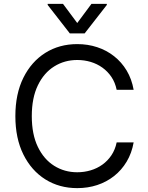

<svg xmlns="http://www.w3.org/2000/svg" viewBox="-20 -966 767 996"><path d="M673.3 -500H585.2Q577.4 -538 558.1 -566.8Q538.7 -595.5 511.2 -615.2Q483.7 -634.9 450.3 -644.9Q416.9 -654.8 380.7 -654.8Q314.6 -654.8 261.2 -621.4Q207.7 -588.1 176.3 -523.1Q144.9 -458.1 144.9 -363.6Q144.9 -269.2 176.3 -204.2Q207.7 -139.2 261.2 -105.8Q314.6 -72.4 380.7 -72.4Q416.9 -72.4 450.3 -82.4Q483.7 -92.3 511.2 -112Q538.7 -131.7 558.1 -160.7Q577.4 -189.6 585.2 -227.3H673.3Q663.4 -171.5 637.1 -127.5Q610.8 -83.5 571.7 -52.7Q532.7 -22 484.2 -6Q435.7 9.9 380.7 9.9Q287.6 9.9 215.2 -35.5Q142.8 -81 101.2 -164.8Q59.7 -248.6 59.7 -363.6Q59.7 -478.7 101.2 -562.5Q142.8 -646.3 215.2 -691.8Q287.6 -737.2 380.7 -737.2Q435.7 -737.2 484.2 -721.2Q532.7 -705.3 571.7 -674.5Q610.8 -643.8 637.1 -600Q663.4 -556.1 673.3 -500ZM306.8 -946 380.7 -846.6 454.5 -946H534.1V-940.3L419 -792.6H342.3L227.3 -940.3V-946Z"/></svg>

Font: InterMG
Style: Regular
Weight: 400
Designer: Rasmus Andersson
Foundry: rsms
Version: Version 3.019;December 26, 2023;FontCreator 15.0.0.2955 64-b